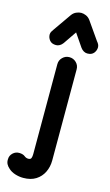

<svg xmlns="http://www.w3.org/2000/svg" viewBox="-193 -840 631 1105"><g transform="rotate(15 123.0 -287.0)"><path d="M68 215Q44 215 20 207.5Q-4 200 -20 185Q-32 175 -38.5 162.5Q-45 150 -44 134Q-44 112 -27.5 96.5Q-11 81 12 82Q33 83 44 92Q55 101 68 101Q82 101 85.5 91.5Q89 82 89 68V-468Q89 -492 106 -508.5Q123 -525 146 -525Q170 -525 187 -508.5Q204 -492 204 -468V75Q204 113 188.5 145Q173 177 143 196Q113 215 68 215ZM53 -572Q27 -572 14.5 -587.5Q2 -603 2 -622Q2 -631 6.5 -639Q11 -647 17 -655L91 -761Q102 -776 117.5 -782.5Q133 -789 146 -789Q160 -789 175 -782.5Q190 -776 201 -761L275 -655Q282 -647 286 -639Q290 -631 290 -622Q290 -603 277.5 -587.5Q265 -572 239 -572Q228 -572 217.5 -578Q207 -584 199 -595L106 -731H186L93 -595Q85 -584 74.5 -578Q64 -572 53 -572Z"/></g></svg>

Font: National Park SemiBold
Style: Regular
Weight: 600
Designer: Andrea Herstowski, Ben Hoepner
Version: Version 1.009